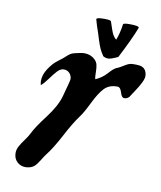

<svg xmlns="http://www.w3.org/2000/svg" viewBox="-68 -625 555 663"><g transform="rotate(10 209.5 -294.0)"><path d="M311.5 -562.5Q312.5 -567.4 334 -567.4Q367.2 -567.4 367.2 -560.5Q352.5 -521.5 315.4 -449.2Q291 -437.5 281.2 -437.5Q272.5 -437.5 263.7 -442.4Q253.9 -457 249.5 -467.3Q245.1 -477.5 239.7 -494.1Q234.4 -510.7 232.4 -517.6Q222.7 -544.9 217.8 -563.5V-564.5Q217.8 -570.3 244.1 -570.3Q265.6 -570.3 268.6 -566.4Q269.5 -564.5 277.8 -539.1Q286.1 -513.7 297.9 -506.8Q307.6 -532.2 311.5 -562.5ZM166 -344.7Q166 -356.4 158.2 -365.2Q150.4 -374 137.7 -374Q126 -374 115.2 -362.3Q104.5 -350.6 91.8 -333Q79.1 -315.4 68.4 -306.6Q66.4 -316.4 66.4 -321.3Q66.4 -342.8 80.1 -363.8Q93.8 -384.8 107.4 -395.5L121.1 -406.2Q127 -410.2 134.8 -417.5Q142.6 -424.8 148.9 -429.2Q155.3 -433.6 164.1 -435.5Q187.5 -441.4 198.2 -441.4Q219.7 -441.4 234.4 -427.7Q243.2 -419.9 245.6 -409.2Q248 -398.4 248 -383.3Q248 -368.2 250 -359.4Q273.4 -369.1 291 -389.2Q308.6 -409.2 320.3 -412.1Q327.1 -415 336.4 -420.9Q345.7 -426.8 353 -430.2Q360.4 -433.6 369.1 -433.6H381.8Q406.2 -433.6 414.1 -418.9Q418.9 -410.2 418.9 -399.4Q418.9 -382.8 390.6 -340.8Q388.7 -338.9 384.3 -331.5Q379.9 -324.2 377.9 -321.3Q376 -318.4 371.1 -315.4Q366.2 -312.5 361.3 -312.5H358.4Q350.6 -313.5 345.7 -330.1Q340.8 -346.7 332 -347.7H328.1Q300.8 -347.7 284.2 -330.1Q267.6 -312.5 250 -276.4Q232.4 -240.2 220.7 -224.6Q200.2 -197.3 174.8 -148.9Q149.4 -100.6 127 -72.3Q123 -67.4 113.3 -51.3Q103.5 -35.2 95.2 -28.3Q86.9 -21.5 74.2 -19.5Q72.3 -19.5 69.3 -19Q66.4 -18.6 65.4 -18.6Q47.9 -18.6 35.6 -30.3Q23.4 -42 23.4 -61.5Q23.4 -73.2 29.8 -85Q36.1 -96.7 47.4 -111.8Q58.6 -127 63.5 -137.7Q74.2 -160.2 107.4 -203.6Q140.6 -247.1 150.4 -283.2Q166 -338.9 166 -344.7Z"/></g></svg>

Font: Essays1743
Style: Italic
Weight: 500
Italic angle: -10°
Designer: Based on the typeface in a 1743 English translation of the essays of Montaigne.  PostScript/TrueType font designed by Jo
Version: Version 002.100